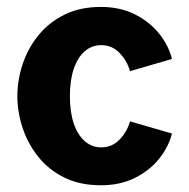

<svg xmlns="http://www.w3.org/2000/svg" viewBox="-20 -532 554 562"><path d="M276.4 -100.6Q249 -100.6 228.3 -118.7Q207.5 -136.7 196 -170.2Q184.6 -203.6 184.6 -250.5Q184.6 -297.4 196 -330.8Q207.5 -364.3 228.3 -382.1Q249 -399.9 276.4 -399.9Q308.1 -399.9 330.3 -376.7Q352.5 -353.5 360.4 -323.7L483.4 -359.4Q473.6 -398.9 445.8 -433.6Q418 -468.3 374.8 -490Q331.5 -511.7 275.4 -511.7Q213.4 -511.7 167.5 -488.5Q121.6 -465.3 91.3 -427.2Q61 -389.2 45.9 -343Q30.8 -296.9 30.8 -250.5Q30.8 -204.6 45.9 -158.4Q61 -112.3 91.3 -74Q121.6 -35.6 167.5 -12.7Q213.4 10.3 275.4 10.3Q331.5 10.3 374.8 -11.2Q418 -32.7 445.8 -67.4Q473.6 -102.1 483.4 -141.1L360.4 -176.8Q352.5 -147 330.3 -123.8Q308.1 -100.6 276.4 -100.6Z"/></svg>

Font: Estedad-VF-FD Black
Style: Regular
Weight: 900
Designer: Amin Abedi
Version: Version 4.000